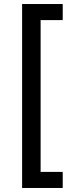

<svg xmlns="http://www.w3.org/2000/svg" viewBox="-20 -787 362 955"><path d="M292 -767V-687H182V68H292V148H90V-767Z"/></svg>

Font: Voces
Style: Regular
Weight: 400
Designer: Ana Paula Megda, Pablo Ugerman
Foundry: Ana Paula Megda, Pablo Ugerman
Version: Version 1.100